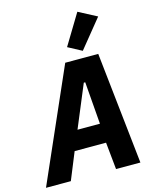

<svg xmlns="http://www.w3.org/2000/svg" viewBox="-177 -1066 917 1157"><g transform="rotate(-15 281.5 -488.0)"><path d="M400 0 383 -169H187L118 0H-37L270 -698H476L552 0ZM356 -553H347L237 -289H377ZM391 -740 305 -786 420 -976 534 -916Z"/></g></svg>

Font: IBM Plex Mono
Style: Bold Italic
Weight: 700
Italic angle: -9°
Monospace: yes
Designer: Mike Abbink, Paul van der Laan, Pieter van Rosmalen
Foundry: Bold Monday
Version: Version 2.3